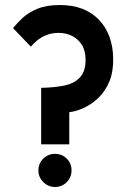

<svg xmlns="http://www.w3.org/2000/svg" viewBox="-20 -723 504 765"><path d="M144 -148V-373Q196 -374 235.5 -382Q275 -390 298 -414Q321 -438 321 -484Q321 -521 306 -544.5Q291 -568 267 -580Q243 -592 213 -592Q188 -592 167 -584Q146 -576 130 -563.5Q114 -551 103 -537L32 -611Q47 -630 70 -651.5Q93 -673 129 -688Q165 -703 218 -703Q317 -703 373 -645.5Q429 -588 431 -491Q432 -438 416 -399Q400 -360 373 -334Q346 -308 315 -293.5Q284 -279 256 -276V-148ZM199 22Q172 22 152.5 2.5Q133 -17 133 -44Q133 -72 152.5 -91Q172 -110 199 -110Q227 -110 246 -91Q265 -72 265 -44Q265 -17 246 2.5Q227 22 199 22Z"/></svg>

Font: Stick No Bills ExtraLight
Style: Bold
Weight: 700
Version: Version 2.000